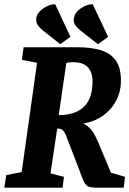

<svg xmlns="http://www.w3.org/2000/svg" viewBox="-25 -866 597 886"><path d="M253 -662 171 -727Q152 -743 145.5 -757Q139 -771 144 -790Q148 -804 162 -817Q176 -830 194.5 -838.5Q213 -847 230 -846L300 -696ZM427 -662 344 -727Q325 -743 318.5 -757Q312 -771 318 -790Q321 -804 335 -817Q349 -830 367.5 -838.5Q386 -847 403 -846L474 -696ZM-5 0 4 -58 75 -72 146 -576 76 -590 84 -648H334Q393 -648 438 -635Q483 -622 508 -588.5Q533 -555 533 -494Q533 -443 511 -401.5Q489 -360 450.5 -332.5Q412 -305 360 -296Q389 -281 405 -255Q421 -229 435 -193L487 -69L552 -50L546 0H421Q389 0 377.5 -8Q366 -16 356 -42L280 -240Q272 -259 263.5 -266Q255 -273 239 -273L208 -66L270 -50L264 0ZM246 -335Q323 -335 362.5 -373.5Q402 -412 402 -490Q402 -533 380 -556Q358 -579 314 -579Q300 -579 292.5 -578Q285 -577 281 -575Z"/></svg>

Font: Faustina
Style: Bold Italic
Weight: 700
Italic angle: -8°
Designer: Alfonso Garcia
Foundry: http://www.omnibus-type.com
Version: Version 1.200